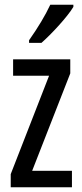

<svg xmlns="http://www.w3.org/2000/svg" viewBox="-20 -852 343 806"><path d="M288 -823V-832H191C170 -787 140 -737 102 -683V-672H154C195 -708 263 -781 288 -823ZM282 -66V-135H115L275 -544V-603H35V-534H186L25 -121V-66Z"/></svg>

Font: Noto Sans Malayalam UI ExtraCondensed
Style: Regular
Weight: 400
Width: 2
Designer: Jelle Bosma - Monotype Design Team
Foundry: Monotype Imaging Inc.
Version: Version 2.104